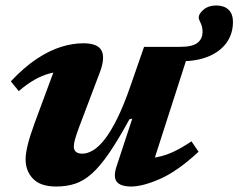

<svg xmlns="http://www.w3.org/2000/svg" viewBox="-20 -668 870 701"><path d="M406 -62 463 -235 452.5 -232.5Q411.5 -157.5 378.5 -109.2Q345.5 -61 315.5 -34.2Q285.5 -7.5 254.2 2.8Q223 13 185 13Q128 13 100.8 -15.2Q73.5 -43.5 73.5 -86Q73.5 -107 80.8 -137.5Q88 -168 106 -217.5L194 -455L225.5 -407.5Q191.5 -408 162.5 -400.2Q133.5 -392.5 106 -376.8Q78.5 -361 48.5 -335.5L19.5 -371Q68 -422.5 114 -453Q160 -483.5 202.8 -496.8Q245.5 -510 284 -510Q336.5 -510 350.5 -483.8Q364.5 -457.5 345 -405L270 -207Q258.5 -176.5 254 -159.8Q249.5 -143 249.5 -133Q249.5 -120 257.5 -113.5Q265.5 -107 281 -107Q299 -107 319.5 -119Q340 -131 362 -159Q384 -187 408 -235.2Q432 -283.5 457 -356L506 -497H675.5L527 -35.5L488.5 -89.5Q521 -88.5 550.8 -93.8Q580.5 -99 611.8 -113.2Q643 -127.5 679 -152L705 -114Q628.5 -43 564.8 -15Q501 13 459 13Q420.5 13 406.5 -4.2Q392.5 -21.5 406 -62ZM830.5 -587.5Q830.5 -545.5 808 -513.2Q785.5 -481 743.2 -462.8Q701 -444.5 642 -444.5H561.5L579 -497H639Q681.5 -497 700.5 -511.2Q719.5 -525.5 719.5 -552.5Q719.5 -570 712.5 -584Q705.5 -598 705.5 -604Q705.5 -618 723.5 -633Q741.5 -648 769.5 -648Q797.5 -648 814 -633Q830.5 -618 830.5 -587.5Z"/></svg>

Font: Newsreader 9pt
Style: Bold Italic
Weight: 700
Italic angle: -17°
Designer: Hugues Gentile
Foundry: Production Type
Version: Version 1.003